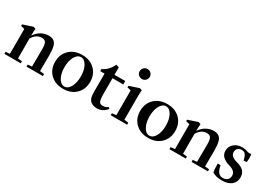

<svg xmlns="http://www.w3.org/2000/svg" viewBox="12 -1463 3164 2253"><g transform="rotate(30 1593.5 -337.0)"><path d="M21.5 0V-27.3L77.6 -33.2V-369.6L27.8 -381.8V-402.8L158.7 -446.3L190.4 -437Q186.5 -397.9 186.5 -354.5V-342.8Q220.2 -393.1 267.3 -419.7Q314.5 -446.3 371.1 -446.3Q399.9 -446.3 420.7 -437Q441.4 -427.7 454.1 -411.9Q466.8 -396 473.9 -369.6Q481 -343.3 483.6 -314.2Q486.3 -285.2 486.3 -244.1Q486.3 -102.1 484.9 -33.7L543 -27.3V0H321.3V-27.3L377 -33.2Q378.4 -260.3 378.4 -266.6Q378.4 -290.5 377.2 -306.6Q376 -322.8 371.8 -338.4Q367.7 -354 360.4 -363Q353 -372.1 340.6 -377.7Q328.1 -383.3 310.1 -383.3Q233.4 -383.3 186.5 -302.7V-33.2L243.2 -27.3V0Z M992.4 -51.8Q926.8 11.7 820.8 11.7Q714.8 11.7 648.9 -51.8Q583 -115.2 583 -217.3Q583 -319.3 648.9 -382.8Q714.8 -446.3 820.8 -446.3Q926.8 -446.3 992.4 -382.8Q1058.1 -319.3 1058.1 -217.3Q1058.1 -115.2 992.4 -51.8ZM741.5 -75.2Q772.9 -19 820.8 -19Q868.7 -19 899.9 -75.2Q931.2 -131.3 931.2 -217.3Q931.2 -303.2 899.9 -359.6Q868.7 -416 820.8 -416Q772.9 -416 741.5 -359.6Q710 -303.2 710 -217.3Q710 -131.3 741.5 -75.2Z M1280.8 11.7Q1250 11.7 1224.4 2.2Q1198.7 -7.3 1184.1 -24.4Q1168.5 -42.5 1161.9 -67.4Q1155.3 -92.3 1155.3 -140.1V-386.7H1097.2V-416.5Q1134.3 -428.2 1170.9 -468Q1207.5 -507.8 1222.2 -546.4L1263.2 -534.2V-433.1H1409.2V-386.7H1263.2V-174.3Q1263.2 -99.6 1276.9 -71.3Q1288.1 -47.9 1324.2 -47.9Q1364.7 -47.9 1396 -72.3L1411.1 -56.2Q1359.4 11.7 1280.8 11.7Z M1497.6 -618.2Q1497.6 -646 1517.8 -666Q1538.1 -686 1565.9 -686Q1594.7 -686 1614.5 -666.5Q1634.3 -647 1634.3 -618.2Q1634.3 -589.8 1614.5 -570.3Q1594.7 -550.8 1565.9 -550.8Q1537.1 -550.8 1517.3 -570.3Q1497.6 -589.8 1497.6 -618.2ZM1462.4 0V-27.3L1519 -33.7V-369.6L1469.2 -381.8V-402.8L1599.6 -446.3L1631.3 -437Q1627.4 -397.9 1627.4 -354.5V-33.7L1684.1 -27.3V0Z M2145.3 -51.8Q2079.6 11.7 1973.6 11.7Q1867.7 11.7 1801.8 -51.8Q1735.8 -115.2 1735.8 -217.3Q1735.8 -319.3 1801.8 -382.8Q1867.7 -446.3 1973.6 -446.3Q2079.6 -446.3 2145.3 -382.8Q2210.9 -319.3 2210.9 -217.3Q2210.9 -115.2 2145.3 -51.8ZM1894.3 -75.2Q1925.8 -19 1973.6 -19Q2021.5 -19 2052.7 -75.2Q2084 -131.3 2084 -217.3Q2084 -303.2 2052.7 -359.6Q2021.5 -416 1973.6 -416Q1925.8 -416 1894.3 -359.6Q1862.8 -303.2 1862.8 -217.3Q1862.8 -131.3 1894.3 -75.2Z M2257.8 0V-27.3L2314 -33.2V-369.6L2264.2 -381.8V-402.8L2395 -446.3L2426.8 -437Q2422.9 -397.9 2422.9 -354.5V-342.8Q2456.5 -393.1 2503.7 -419.7Q2550.8 -446.3 2607.4 -446.3Q2636.2 -446.3 2657 -437Q2677.7 -427.7 2690.4 -411.9Q2703.1 -396 2710.2 -369.6Q2717.3 -343.3 2720 -314.2Q2722.7 -285.2 2722.7 -244.1Q2722.7 -102.1 2721.2 -33.7L2779.3 -27.3V0H2557.6V-27.3L2613.3 -33.2Q2614.7 -260.3 2614.7 -266.6Q2614.7 -290.5 2613.5 -306.6Q2612.3 -322.8 2608.2 -338.4Q2604 -354 2596.7 -363Q2589.4 -372.1 2576.9 -377.7Q2564.5 -383.3 2546.4 -383.3Q2469.7 -383.3 2422.9 -302.7V-33.2L2479.5 -27.3V0Z M2972.2 11.2Q2888.7 11.2 2841.3 -21.5Q2833 -55.7 2833 -136.7L2871.1 -137.2Q2881.8 -79.1 2904.3 -49.3Q2926.8 -19.5 2967.8 -19.5Q3005.4 -19.5 3028.3 -40.3Q3051.3 -61 3051.3 -96.2Q3051.3 -160.6 2962.4 -185.1Q2905.8 -200.7 2870.6 -232.2Q2835.4 -263.7 2835.4 -313.5Q2835.4 -371.1 2879.4 -408.9Q2923.3 -446.8 2991.7 -446.8Q3025.9 -446.8 3059.6 -434.1Q3088.9 -423.3 3118.2 -431.2Q3123 -403.3 3123 -372.1Q3123 -346.7 3118.2 -321.3L3079.1 -318.8Q3072.8 -343.8 3067.6 -358.6Q3062.5 -373.5 3053.5 -388.4Q3044.4 -403.3 3030.8 -409.9Q3017.1 -416.5 2998 -416.5Q2966.8 -416.5 2947 -398.2Q2927.2 -379.9 2927.2 -348.1Q2927.2 -315.4 2952.4 -294.7Q2977.5 -273.9 3025.9 -261.2Q3085.9 -245.6 3116.2 -213.6Q3146.5 -181.6 3146.5 -128.9Q3146.5 -63.5 3100.3 -26.1Q3054.2 11.2 2972.2 11.2Z"/></g></svg>

Font: Elstob SemiBold
Style: Regular
Weight: 600
Designer: Peter S. Baker
Version: Version 1.015